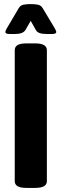

<svg xmlns="http://www.w3.org/2000/svg" viewBox="-20 -915 302 938"><path d="M110 3Q79 3 65.5 -5.5Q52 -14 52 -30V-670Q52 -686 65.5 -694.5Q79 -703 110 -703H152Q209 -703 209 -670V-30Q209 3 152 3ZM27 -749Q6 -749 6 -759Q6 -761 8 -766Q10 -771 13 -776L72 -876Q80 -889 94.5 -892Q109 -895 129 -895H131Q151 -895 165.5 -892Q180 -889 188 -876L248 -776Q251 -771 253 -766Q255 -761 255 -759Q255 -749 235 -749H207Q166 -749 156 -767L130 -813L104 -768Q92 -749 54 -749Z"/></svg>

Font: Asap Condensed VF Beta
Style: Regular
Weight: 400
Designer: Pablo Cosgaya
Foundry: Omnibus-Type
Version: Version 1.008